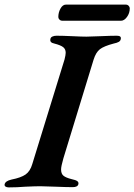

<svg xmlns="http://www.w3.org/2000/svg" viewBox="-54 -809 583 833"><path d="M-34 -9Q-31 -24 -4 -30Q37 -38 57 -52Q77 -66 86 -97L226 -551Q231 -571 231 -580Q231 -596 220 -604.5Q209 -613 182 -620Q160 -624 165 -641Q166 -647 173.5 -650.5Q181 -654 191 -654Q216 -654 260 -652Q300 -650 321 -650Q338 -650 382 -652Q428 -654 453 -654Q473 -654 470 -640Q469 -632 461.5 -627.5Q454 -623 439 -620Q397 -609 379.5 -595.5Q362 -582 352 -550L221 -122Q211 -87 211 -74Q211 -55 221.5 -46.5Q232 -38 256 -32Q275 -28 281.5 -23Q288 -18 286 -10Q283 3 261 3Q237 3 187 1Q141 -1 121 -1Q100 -1 56 1Q20 4 -16 4Q-25 4 -30 0.5Q-35 -3 -34 -9ZM199 -735Q199 -755 208.5 -772Q218 -789 232 -789H492Q499 -789 504 -784Q509 -779 509 -773Q509 -752 497 -735.5Q485 -719 471 -719H217Q209 -719 204 -724Q199 -729 199 -735Z"/></svg>

Font: EB Garamond SemiBold
Style: Italic
Weight: 600
Italic angle: -17.2°
Designer: Georg Duffner and Octavio Pardo
Foundry: Georg Duffner
Version: Version 1.000